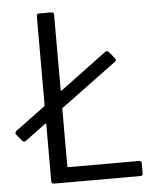

<svg xmlns="http://www.w3.org/2000/svg" viewBox="-68 -743 630 787"><g transform="rotate(-5 247.0 -350.0)"><path d="M187 -62H478Q488 -62 488 -52V-10Q488 0 478 0H122Q112 0 112 -10V-245Q112 -247 110.5 -248Q109 -249 107 -247L22 -184Q20 -182 16 -182Q11 -182 8 -186L-15 -214Q-17 -216 -17 -220Q-17 -225 -13 -228L110 -319Q112 -321 112 -324V-690Q112 -700 122 -700H173Q183 -700 183 -690V-380Q183 -378 184.5 -377Q186 -376 188 -378L379 -520Q381 -522 385 -522Q390 -522 393 -518L416 -490Q419 -487 419 -483Q419 -479 415 -476L185 -306Q183 -304 183 -301V-66Q183 -62 187 -62Z"/></g></svg>

Font: Barlow Semi Condensed
Style: Regular
Weight: 400
Width: 4
Designer: Jeremy Tribby
Foundry: Tribby Type
Version: Version 1.408;December 10, 2018;FontCreator 11.5.0.2430 64-b